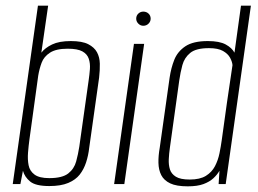

<svg xmlns="http://www.w3.org/2000/svg" viewBox="-20 -650 912 678"><path d="M154 7Q106 7 86.5 -9Q67 -25 61 -47L52 0H25L114 -630H150L126 -464Q139 -481 164 -493Q189 -505 230 -505Q270 -505 291.5 -494Q313 -483 322.5 -465.5Q332 -448 332.5 -425Q333 -402 330 -376L295 -128Q292 -101 284 -76.5Q276 -52 261.5 -33.5Q247 -15 221 -4Q195 7 154 7ZM154 -21Q200 -21 221 -37.5Q242 -54 249 -80Q256 -106 260 -132L293 -366Q296 -386 297.5 -406Q299 -426 293.5 -442.5Q288 -459 271 -468.5Q254 -478 219 -478Q178 -478 156.5 -464Q135 -450 127 -428.5Q119 -407 115 -383L84 -158Q81 -136 79 -111.5Q77 -87 81 -66.5Q85 -46 102 -33.5Q119 -21 154 -21Z M383 0 453 -495H489L419 0ZM486 -559Q476 -559 468.5 -566.5Q461 -574 461 -584Q461 -595 468.5 -602Q476 -609 486 -609Q497 -609 504.5 -602Q512 -595 512 -584Q512 -574 504.5 -566.5Q497 -559 486 -559Z M643 8Q603 8 581 -2.5Q559 -13 549.5 -31.5Q540 -50 539.5 -75Q539 -100 544 -128L579 -376Q584 -410 595.5 -439Q607 -468 634.5 -486.5Q662 -505 714 -505Q755 -505 777 -493Q799 -481 808 -464L831 -630H866L777 0H752L755 -47Q747 -33 733.5 -20.5Q720 -8 698.5 0Q677 8 643 8ZM650 -16Q686 -16 707 -29Q728 -42 739 -63Q750 -84 755 -108.5Q760 -133 763 -155Q772 -222 781.5 -288Q791 -354 801 -420Q800 -432 792.5 -446Q785 -460 767.5 -470Q750 -480 718 -480Q672 -480 651.5 -463Q631 -446 624 -420Q617 -394 613 -366L580 -129Q577 -108 576 -88Q575 -68 580 -52Q585 -36 601 -26Q617 -16 650 -16Z"/></svg>

Font: Alumni Sans ExtraLight
Style: Italic
Weight: 250
Italic angle: -8°
Version: Version 1.016